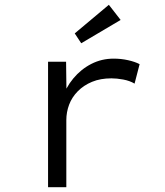

<svg xmlns="http://www.w3.org/2000/svg" viewBox="-20 -779 685 799"><path d="M180 0V-522H255L257 -364L238 -366Q253 -414 285 -452.5Q317 -491 360 -513Q403 -535 453 -535Q484 -535 513 -528.5Q542 -522 561 -512L540 -431Q520 -443 493 -448Q466 -453 444 -453Q398 -453 363 -438.5Q328 -424 303.5 -399Q279 -374 267.5 -343Q256 -312 256 -279V0ZM318 -599 291 -640 433 -759 482 -696Z"/></svg>

Font: Lexend Peta Light
Style: Regular
Weight: 300
Version: Version 1.007